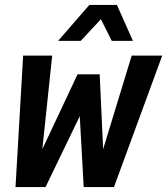

<svg xmlns="http://www.w3.org/2000/svg" viewBox="-20 -760 679 780"><path d="M43 0 74 -534H192L152 -154L295 -458H385L399 -154L515 -534H639L443 0H320L304 -288L165 0ZM216 -594 343 -740H455L520 -594H434L390 -682L308 -594Z"/></svg>

Font: Geist Mono SemiBold
Style: Italic
Weight: 600
Italic angle: -12°
Monospace: yes
Designer: Basement.studio, Andrés Briganti, Mateo Zaragoza
Foundry: Basement.studio, Vercel, Andrés Briganti, Guido Ferreyra, Mateo Zaragoza
Version: Version 1.500; ttfautohint (v1.8.4.7-5d5b)